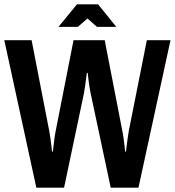

<svg xmlns="http://www.w3.org/2000/svg" viewBox="-20 -873 814 893"><path d="M149 0 0 -686H127L209 -264Q212 -249 215 -226.5Q218 -204 220 -186Q222 -168 222 -168H226Q226 -168 228 -186Q230 -204 233 -227Q236 -250 239 -264L322 -686H467L549 -264Q552 -251 555 -228Q558 -205 560 -186.5Q562 -168 562 -168H566Q566 -168 568 -185Q570 -202 573 -224.5Q576 -247 579 -264L663 -686H773L624 0H495L402 -437Q399 -450 396.5 -466.5Q394 -483 392 -498.5Q390 -514 389 -524Q388 -534 388 -534H384Q384 -534 382.5 -523Q381 -512 379 -496Q377 -480 374.5 -464Q372 -448 370 -437L278 0ZM252 -748 338 -853H436L521 -748H431L387 -787L342 -748Z"/></svg>

Font: Archivo Narrow
Style: Bold
Weight: 700
Designer: Hector Gatti
Foundry: Omnibus-Type
Version: Version 3.002